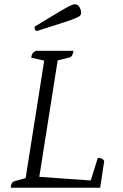

<svg xmlns="http://www.w3.org/2000/svg" viewBox="-20 -879 575 899"><path d="M30 0Q32 -27 49 -31L100 -45L187 -595L126 -609Q128 -622 132.5 -629Q137 -636 148 -641H324Q320 -613 305 -610L250 -596L164 -51L405 -34L438 -140Q461 -140 468 -125L449 0ZM153 -734Q146 -734 144 -740.5Q142 -747 142 -754Q215 -799 252.5 -821Q290 -843 306 -851Q322 -859 330 -859Q345 -859 352.5 -845Q360 -831 360 -819Q360 -812 355.5 -806.5Q351 -801 332 -793Q313 -785 270.5 -771.5Q228 -758 153 -734Z"/></svg>

Font: Petrona Light
Style: Italic
Weight: 300
Italic angle: -9°
Designer: Ringo R. Seeber
Foundry: Ringo R. Seeber
Version: Version 2.001; ttfautohint (v1.8.3)